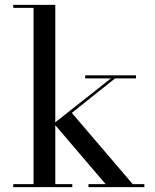

<svg xmlns="http://www.w3.org/2000/svg" viewBox="-20 -770 638 790"><path d="M34.5 0V-12.5H118V-737.5H34.5V-750H207.5V-12.5H277.5V0ZM344 0V-12.5H414.5L201.5 -262L436.5 -447.5H330.5V-460H539.5V-447.5H453.5L275.5 -305.5L526 -12.5H574V0Z"/></svg>

Font: Bodoni Moda 18pt
Style: Regular
Weight: 400
Designer: Owen Earl
Foundry: indestructible type
Version: Version 2.005